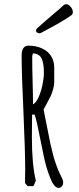

<svg xmlns="http://www.w3.org/2000/svg" viewBox="-20 -886 382 923"><path d="M152.8 -739.3Q152.8 -733.9 157.7 -730Q162.6 -726.1 168.9 -726.1Q173.8 -726.1 177.2 -728Q282.7 -783.2 322.8 -812.5Q330.1 -817.9 330.1 -828.1Q330.1 -841.3 319.6 -853.5Q309.1 -865.7 297.4 -865.7Q294.4 -865.7 289.1 -863.8Q276.4 -851.6 230 -812.5Q180.7 -770.5 158.2 -749.5Q152.8 -744.1 152.8 -739.3ZM283.7 -8.3Q283.7 -15.1 281.2 -22.2Q278.8 -29.3 273.4 -39.6L267.1 -52.2Q248.5 -92.3 235.4 -140.9Q222.2 -189.5 208.5 -264.2L189.5 -359.4L205.1 -388.7L224.1 -424.8Q230 -438.5 235.4 -457.5Q240.7 -476.6 240.7 -490.7V-561Q240.7 -594.2 224.6 -617.9Q208.5 -641.6 180.4 -654.1Q152.3 -666.5 117.2 -666.5Q84 -666.5 84 -619.1Q84 -528.8 92.8 -345.7Q101.1 -157.2 101.1 -72.8L100.1 -5.9L113.3 8.8H141.1L152.3 -18.1Q133.3 -94.2 133.3 -226.6Q133.3 -257.8 133.8 -281.7Q134.3 -305.7 134.3 -335H146.5Q155.3 -313.5 183.1 -171.4L189.9 -137.7Q202.1 -77.6 221.2 -31.2Q240.2 17.1 261.2 17.1Q271 17.1 277.3 9.8Q283.7 2.4 283.7 -8.3ZM138.7 -384.3Q138.7 -428.2 136.7 -497.1Q134.8 -565.4 134.8 -615.2Q134.8 -618.2 136.7 -623.5L138.2 -629.4Q155.8 -628.9 167.2 -620.4Q178.7 -611.8 183.6 -596.2Q188 -580.6 189.5 -567.6Q190.9 -554.7 190.9 -536.1Q190.9 -510.7 184.1 -477.8Q177.2 -444.8 165.3 -418.5Q153.3 -392.1 138.7 -384.3Z"/></svg>

Font: Amatica SC
Style: Bold
Weight: 400
Designer: Vernon Adams, Ben Nathan
Foundry: newtypography
Version: Version 2.000